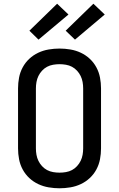

<svg xmlns="http://www.w3.org/2000/svg" viewBox="-20 -1004 640 1032"><path d="M300 8Q271 8 241.5 3Q212 -2 185.5 -14.5Q159 -27 137.5 -47Q116 -67 102 -93Q88 -119 82.5 -148Q77 -177 77 -206V-529Q77 -558 82.5 -587Q88 -616 102 -642Q116 -668 137.5 -688Q159 -708 185.5 -720.5Q212 -733 241.5 -738Q271 -743 300 -743Q329 -743 358.5 -738Q388 -733 414.5 -720.5Q441 -708 462.5 -688Q484 -668 498 -642Q512 -616 517.5 -587Q523 -558 523 -529V-206Q523 -177 517.5 -148Q512 -119 498 -93Q484 -67 462.5 -47Q441 -27 414.5 -14.5Q388 -2 358.5 3Q329 8 300 8ZM300 -76Q317 -76 334.5 -79Q352 -82 367 -90Q382 -98 394 -111Q406 -124 413.5 -139.5Q421 -155 424 -172Q427 -189 427 -206V-529Q427 -546 424 -563Q421 -580 413.5 -595.5Q406 -611 394 -624Q382 -637 367 -645Q352 -653 334.5 -656Q317 -659 300 -659Q283 -659 265.5 -656Q248 -653 233 -645Q218 -637 206 -624Q194 -611 186.5 -595.5Q179 -580 176 -563Q173 -546 173 -529V-206Q173 -189 176 -172Q179 -155 186.5 -139.5Q194 -124 206 -111Q218 -98 233 -90Q248 -82 265.5 -79Q283 -76 300 -76ZM383 -791 333 -839 482 -984 543 -926ZM187 -791 138 -839 287 -984 348 -926Z"/></svg>

Font: Iosevka Aile Medium
Style: Regular
Weight: 500
Designer: Belleve Invis
Foundry: Belleve Invis
Version: Version 27.3.5; ttfautohint (v1.8.4)